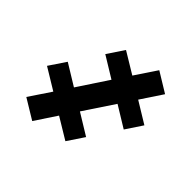

<svg xmlns="http://www.w3.org/2000/svg" viewBox="-143 -673 853 853"><g transform="rotate(45 284.0 -246.5)"><path d="M135.8 -125.8 35 -187 87.4 -265 187.4 -203.8 281.2 -345.8 181.2 -407 233.4 -485 333.6 -424.4 401.4 -526 495 -468.8 427.6 -367.2 527.8 -306 476 -228 376 -289.2 281.6 -147.2 381.6 -86 329.4 -8 229.2 -68.6 162 33 67.8 -24.2Z"/></g></svg>

Font: Fixel Italic Variable Display Thin
Style: Italic
Weight: 100
Italic angle: -10°
Designer: AlfaBravo + MacPaw
Foundry: Kyrylo Tkachov, Marchela Mozhyna, Serhii Makarenko, Maria Weinstein, Zakhar Kryvoshyya
Version: Version 1.210;Glyphs 3.2 (3217)